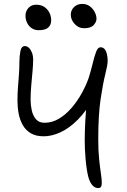

<svg xmlns="http://www.w3.org/2000/svg" viewBox="-20 -947 648 979"><path d="M480 12Q464 12 451 -2.5Q438 -17 430 -46Q421 -83 416.5 -135Q412 -187 412 -229Q412 -277 415 -331.5Q418 -386 424 -436.5Q430 -487 438 -522L457 -447Q420 -380 376.5 -336.5Q333 -293 288.5 -272.5Q244 -252 203 -252Q163 -252 137 -267.5Q111 -283 96 -309.5Q81 -336 75 -368.5Q69 -401 69 -435Q69 -467 71.5 -500Q74 -533 76.5 -566Q79 -599 79 -631Q79 -660 84 -686Q89 -712 107 -712Q118 -712 127.5 -703Q137 -694 143 -678.5Q149 -663 149 -642Q149 -619 146 -585Q143 -551 139.5 -513Q136 -475 136 -438Q136 -411 142 -384Q148 -357 163.5 -339Q179 -321 207 -321Q246 -321 281 -342Q316 -363 345.5 -397.5Q375 -432 397 -472Q419 -512 432 -549Q444 -587 452.5 -623Q461 -659 470 -682.5Q479 -706 492 -706Q506 -706 514 -696Q522 -686 525.5 -670Q529 -654 529 -637Q529 -616 517 -569Q505 -522 493 -441.5Q481 -361 481 -238Q481 -178 485.5 -135Q490 -92 494.5 -62.5Q499 -33 499 -15Q499 -5 497 1Q495 7 491 9.5Q487 12 480 12ZM408 -803Q381 -803 361 -824.5Q341 -846 341 -872Q341 -895 357.5 -911Q374 -927 399 -927Q422 -927 438 -915Q454 -903 463 -885.5Q472 -868 472 -851Q472 -835 457.5 -819Q443 -803 408 -803ZM177 -793Q157 -793 142 -803Q127 -813 118.5 -830Q110 -847 110 -867Q110 -890 125 -906.5Q140 -923 164 -923Q190 -923 207 -911Q224 -899 232.5 -881Q241 -863 241 -844Q241 -820 226 -806.5Q211 -793 177 -793Z"/></svg>

Font: Shantell Sans Light
Style: Regular
Weight: 300
Designer: Stephen Nixon, Anya Danilova, Shantell Martin
Foundry: Arrow Type
Version: Version 1.011;[c5ecc13dd]